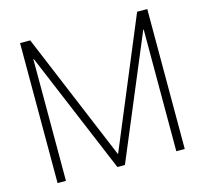

<svg xmlns="http://www.w3.org/2000/svg" viewBox="-105 -846 1028 964"><g transform="rotate(-15 409.0 -364.0)"><path d="M78.6 -727.5H131.3L408.2 -64H410.6L687 -727.5H739.7V0H695.8V-632.3H693.4L428.7 0H389.6L124.5 -632.3H122.1V0H78.6Z"/></g></svg>

Font: Inter Display Extra Light
Style: Regular
Weight: 200
Designer: Rasmus Andersson
Foundry: rsms
Version: Version 4.000;git-4fc901f